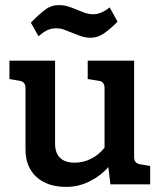

<svg xmlns="http://www.w3.org/2000/svg" viewBox="-20 -723 632 753"><path d="M569 -72V0H413L405 -68Q377 -35 333 -12.5Q289 10 240 10Q166 10 123 -29Q80 -68 80 -138V-377Q80 -390 74.5 -397Q69 -404 58 -406L17 -413V-485H196V-160Q196 -123 215.5 -104Q235 -85 273 -85Q307 -85 337.5 -100.5Q368 -116 390 -144V-377Q390 -403 368 -406L324 -413V-485H506V-108Q506 -95 511.5 -88Q517 -81 528 -79ZM131 -581 101 -634Q132 -666 156.5 -684.5Q181 -703 211 -703Q229 -703 244.5 -698.5Q260 -694 284 -684Q303 -676 316.5 -671.5Q330 -667 345 -667Q377 -667 410 -694L441 -638Q411 -608 387 -591.5Q363 -575 336 -575Q318 -575 303 -579.5Q288 -584 264 -594Q242 -603 229 -607.5Q216 -612 201 -612Q181 -612 165.5 -604.5Q150 -597 131 -581Z"/></svg>

Font: Enriqueta SemiBold
Style: Regular
Weight: 600
Designer: Viviana Monsalve, Gustavo Ibarra
Foundry: 72Puntos
Version: Version 2.000